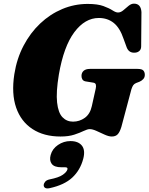

<svg xmlns="http://www.w3.org/2000/svg" viewBox="-20 -735 814 1052"><path d="M460.5 -713.5Q514.5 -713.5 546.5 -701.8Q578.5 -690 596.5 -678.2Q614.5 -666.5 626.5 -666.5Q641.5 -666.5 655.8 -678.8Q670 -691 684.5 -703Q699 -715 714 -715Q752 -715 755 -669L753.5 -486.5Q754.5 -466.5 744.8 -457Q735 -447.5 720.5 -446.5Q687 -443.5 674.5 -474.5L657.5 -521Q637 -582.5 603 -609.5Q569 -636.5 521.5 -636.5Q445.5 -636.5 387.2 -558.5Q329 -480.5 302.5 -326.5Q286.5 -230 292.8 -173.5Q299 -117 322.2 -92.8Q345.5 -68.5 380 -68.5Q415.5 -68.5 444.5 -89.2Q473.5 -110 483 -153L504.5 -249.5Q507.5 -262.5 505.2 -271.2Q503 -280 492 -282L449 -289Q436.5 -291.5 431.5 -299.8Q426.5 -308 426.5 -319Q426.5 -336.5 438.2 -347Q450 -357.5 473 -357.5H734Q758 -357.5 765.8 -348.2Q773.5 -339 773.5 -325Q773.5 -311 765 -301.8Q756.5 -292.5 745 -287.5L725.5 -280Q715 -275.5 709.8 -267.8Q704.5 -260 700 -246L645 -39.5Q636 -10.5 624.5 1.2Q613 13 592.5 13Q576 13 553.5 2.8Q531 -7.5 509 -17.5Q487 -27.5 472 -27.5Q459 -27.5 438.5 -17.5Q418 -7.5 387 2.8Q356 13 311.5 13Q220.5 13 157.8 -28Q95 -69 68.5 -145.2Q42 -221.5 58.5 -328.5Q72 -414 109 -484.5Q146 -555 200.2 -606.2Q254.5 -657.5 321 -685.5Q387.5 -713.5 460.5 -713.5ZM316 181.5Q277 181.5 263.2 162.5Q249.5 143.5 257.5 114.5Q266.5 80.5 297.8 59.2Q329 38 366 38Q409 38 428.8 63Q448.5 88 436 135.5Q419.5 197.5 376 238Q332.5 278.5 252 296Q235 299.5 227 294.2Q219 289 219.5 278.5Q220.5 268.5 228 260Q235.5 251.5 251.5 248Q302.5 238 324.2 222.5Q346 207 349.5 193Q352.5 181.5 337 181.5Z"/></svg>

Font: Fraunces 9pt S000 Black
Style: Italic
Weight: 900
Italic angle: -16°
Version: Version 1.000; ttfautohint (v1.8.3)